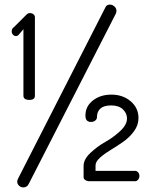

<svg xmlns="http://www.w3.org/2000/svg" viewBox="-20 -789 659 836"><path d="M31 -652C31 -646.7 32.8 -642 36.5 -638C40.2 -634 44.3 -632 49 -632C53.7 -632 57.7 -633.7 61 -637L82 -662V-372C82 -360 90.7 -354 108 -354C124 -354 132 -360 132 -372V-714C132 -719.3 129.8 -723.7 125.5 -727C121.2 -730.3 116 -732 110 -732C104.7 -732 100 -730 96 -726L41 -671C34.3 -667 31 -660.7 31 -652ZM55 2C55 8.7 57.7 14.5 63 19.5C68.3 24.5 74.3 27 81 27C92.3 27 100.3 22 105 12L484 -729C486 -733 487 -737.3 487 -742C487 -749.3 484 -755.7 478 -761C472 -766.3 465.7 -769 459 -769C449 -769 442.3 -765 439 -757L58 -10C56 -6 55 -2 55 2ZM344 -17C344 -12.3 346.5 -8.3 351.5 -5C356.5 -1.7 361.7 0 367 0H569C573.7 0 577.8 -2.3 581.5 -7C585.2 -11.7 587 -17 587 -23C587 -29 585.2 -34.2 581.5 -38.5C577.8 -42.8 573.7 -45 569 -45H396V-69C396 -79.7 402.5 -90.8 415.5 -102.5C428.5 -114.2 444.2 -125.5 462.5 -136.5C480.8 -147.5 499 -159.3 517 -172C535 -184.7 550.5 -199.8 563.5 -217.5C576.5 -235.2 583 -254.3 583 -275C583 -304.3 571.7 -328.7 549 -348C526.3 -367.3 498.3 -377 465 -377C433 -377 406.2 -368.5 384.5 -351.5C362.8 -334.5 352 -312.7 352 -286C352 -267.3 360 -258 376 -258C383.3 -258 389.5 -260 394.5 -264C399.5 -268 402 -272.3 402 -277C402 -312.3 422.7 -330 464 -330C486 -330 503 -324.3 515 -313C527 -301.7 533 -288.3 533 -273C533 -255 523.2 -236.8 503.5 -218.5C483.8 -200.2 462.2 -184.3 438.5 -171C414.8 -157.7 393.2 -141.7 373.5 -123C353.8 -104.3 344 -85.7 344 -67Z"/></svg>

Font: Terminal Dosis
Style: Book
Weight: 400
Designer: EdgarTolentino, PabloImpallari, IginoMarini
Foundry: EdgarTolentino, PabloImpallari, IginoMarini
Version: Version 1.006